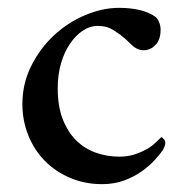

<svg xmlns="http://www.w3.org/2000/svg" viewBox="-20 -461 467 489"><path d="M389 -385Q389 -360 376 -346.5Q363 -333 346 -333Q329 -333 314.5 -347.5Q300 -362 287 -372Q271 -384 259 -389.5Q247 -395 228 -395Q209 -395 191 -383Q173 -371 158.5 -350Q144 -329 135.5 -300Q127 -271 127 -236Q127 -190 140 -157Q153 -124 174.5 -103Q196 -82 224.5 -72Q253 -62 284 -62Q305 -62 322 -67.5Q339 -73 352.5 -80.5Q366 -88 375.5 -97Q385 -106 391 -112Q393 -111 397 -107Q401 -103 401 -97Q401 -93 399 -88Q397 -83 395 -79Q388 -69 374.5 -54Q361 -39 341.5 -25Q322 -11 296.5 -1.5Q271 8 240 8Q196 8 158.5 -8Q121 -24 94 -51.5Q67 -79 52 -116.5Q37 -154 37 -196Q37 -248 59.5 -293Q82 -338 117.5 -371Q153 -404 197 -422.5Q241 -441 283 -441Q314 -441 337.5 -435Q361 -429 376 -418Q381 -414 385 -405Q389 -396 389 -385Z"/></svg>

Font: Vermiglione Medium
Style: Regular
Weight: 500
Version: Version 1.000